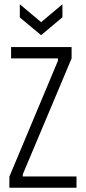

<svg xmlns="http://www.w3.org/2000/svg" viewBox="-20 -881 403 901"><path d="M24 0V-52L252 -596V-607H32V-660H316V-607L87 -63V-53H339V0ZM73 -861 173 -777 273 -861V-800L173 -716L73 -799Z"/></svg>

Font: Bricolage Grotesque 24pt Condensed ExtraLight
Style: Regular
Weight: 250
Width: 3
Designer: Mathieu Triay
Foundry: Atelier Triay
Version: Version 1.001;gftools[0.9.33.dev8+g029e19f]